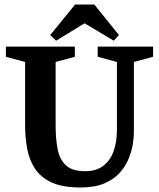

<svg xmlns="http://www.w3.org/2000/svg" viewBox="-20 -820 701 849"><path d="M336 9Q258 9 210 -12.5Q162 -34 136 -72.5Q110 -111 100.5 -160.5Q91 -210 91 -265V-546L6 -569V-614H311V-569L226 -546V-265Q226 -208 234.5 -162Q243 -116 271 -89.5Q299 -63 356 -63Q406 -63 437 -87Q468 -111 482.5 -152Q497 -193 497 -245V-546L412 -569V-614H657V-569L572 -546V-236Q572 -213 567 -181.5Q562 -150 548 -116.5Q534 -83 508 -54.5Q482 -26 440 -8.5Q398 9 336 9ZM228 -640 202 -665 312 -800H397L506 -665L483 -640L354 -717Z"/></svg>

Font: Manuale
Style: Bold
Weight: 700
Version: Version 1.002